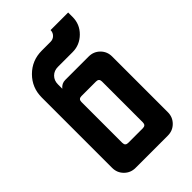

<svg xmlns="http://www.w3.org/2000/svg" viewBox="-208 -753 827 827"><g transform="rotate(-45 205.5 -339.5)"><path d="M250 -383.6H160.7Q142.9 -383.6 142.9 -365.7V-116.4Q142.9 -98.6 160.7 -98.6H250Q267.9 -98.6 267.9 -116.4V-365.7Q267.9 -383.6 250 -383.6ZM267.9 -678.6H375V-651.4Q375 -607.1 343.2 -575.7Q311.4 -544.3 267.9 -544.3H178.6Q155 -544.3 140 -529.3Q125 -514.3 125 -490.7V-464.3Q139.3 -482.1 160.7 -482.1H303.6Q333.6 -482.1 354.3 -461.4Q375 -440.7 375 -410.7V-71.4Q375 -41.4 354.3 -20.7Q333.6 0 303.6 0H107.1Q77.1 0 56.4 -20.7Q35.7 -41.4 35.7 -71.4V-500Q35.7 -560 77.1 -601.4Q118.6 -642.9 178.6 -642.9H232.1Q247.1 -642.9 257.5 -653.2Q267.9 -663.6 267.9 -678.6Z"/></g></svg>

Font: Aire Exterior
Style: Regular
Weight: 400
Width: 4
Designer: Jayvee Enaguas (HarvettFox96)
Version: 20190503.02